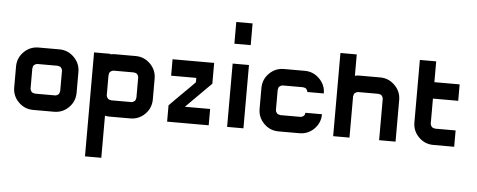

<svg xmlns="http://www.w3.org/2000/svg" viewBox="-66 -1020 3805 1533"><g transform="rotate(5 1836.5 -254.0)"><path d="M381.7 -130.8Q395 -132.5 405 -141.7Q415 -150.8 415 -166.7H416.7V-333.3Q415 -346.7 406.2 -356.7Q397.5 -366.7 381.7 -366.7V-368.3H215Q201.7 -366.7 191.2 -357.9Q180.8 -349.2 180.8 -333.3H179.2V-166.7Q180.8 -153.3 190 -142.9Q199.2 -132.5 215 -132.5V-130.8ZM381.7 0H215Q145.8 0 97.1 -48.8Q48.3 -97.5 48.3 -166.7V-333.3Q48.3 -402.5 97.1 -451.2Q145.8 -500 215 -500H381.7Q450 -500 499.2 -450.8Q548.3 -401.7 548.3 -333.3V-166.7Q548.3 -97.5 499.6 -48.8Q450.8 0 381.7 0Z M790 -4.2V333.3H659.2V-500H790V-495.8Q807.5 -500 825.8 -500H992.5Q1061.7 -500 1110.4 -450.8Q1159.2 -401.7 1159.2 -333.3V-166.7Q1159.2 -97.5 1110.4 -48.8Q1061.7 0 992.5 0H825.8Q807.5 0 790 -4.2ZM992.5 -130.8Q1005.8 -132.5 1015.8 -141.7Q1025.8 -150.8 1025.8 -166.7H1027.5V-333.3Q1025.8 -346.7 1017.1 -356.7Q1008.3 -366.7 992.5 -366.7V-368.3H825.8Q812.5 -366.7 802.1 -357.9Q791.7 -349.2 791.7 -333.3H790V-166.7Q791.7 -153.3 800.8 -142.9Q810 -132.5 825.8 -132.5V-130.8Z M1621.7 0H1288.3V-130.8Q1312.5 -155.8 1340.4 -183.8Q1368.3 -211.7 1402.1 -245Q1435.8 -278.3 1455 -297.5L1490 -333.3V-368.3H1288.3V-500H1621.7V-333.3L1419.2 -130.8H1621.7Z M1769.2 -666.7V-840.8H1900V-666.7ZM1900 -507.5V0H1769.2V-507.5Z M2383.3 -333.3Q2381.7 -346.7 2372.9 -356.7Q2364.2 -366.7 2348.3 -366.7V-368.3H2181.7Q2168.3 -366.7 2157.9 -357.9Q2147.5 -349.2 2147.5 -333.3H2145.8V-166.7Q2147.5 -153.3 2156.7 -142.9Q2165.8 -132.5 2181.7 -132.5V-130.8H2348.3Q2361.7 -132.5 2371.7 -141.7Q2381.7 -150.8 2381.7 -166.7H2515Q2515 -97.5 2466.2 -48.8Q2417.5 0 2348.3 0H2181.7Q2112.5 0 2063.8 -48.8Q2015 -97.5 2015 -166.7V-333.3Q2015 -402.5 2063.8 -451.2Q2112.5 -500 2181.7 -500H2348.3Q2416.7 -500 2465.8 -450.8Q2515 -401.7 2515 -333.3Z M2750 -666.7V-495.8Q2767.5 -500 2785.8 -500H2952.5Q3020.8 -500 3070 -450.8Q3119.2 -401.7 3119.2 -333.3V0H2987.5V-333.3Q2985.8 -346.7 2977.1 -356.7Q2968.3 -366.7 2952.5 -366.7V-368.3H2785.8Q2772.5 -366.7 2762.1 -357.9Q2751.7 -349.2 2751.7 -333.3H2750V0H2619.2V-666.7Z M3422.5 0Q3353.3 0 3304.6 -48.8Q3255.8 -97.5 3255.8 -166.7V-666.7H3386.7V-500H3589.2V-368.3H3386.7V-166.7Q3388.3 -153.3 3397.5 -142.9Q3406.7 -132.5 3422.5 -132.5V-130.8H3589.2V0Z"/></g></svg>

Font: 0xA000-Squareish
Style: Squareish-Bold
Weight: 700
Version: Version 0.1